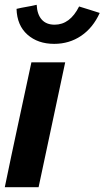

<svg xmlns="http://www.w3.org/2000/svg" viewBox="-21 -781 436 801"><path d="M251 -521Q223 -390 195.5 -260.5Q168 -131 140 0H-1Q26 -131 54 -260.5Q82 -390 110 -521ZM207 -678Q271 -678 309 -754Q331 -747 352.5 -740.5Q374 -734 395 -727Q367 -665 317.5 -631.5Q268 -598 205 -598Q137 -598 93.5 -636.5Q50 -675 48 -744Q69 -749 90 -752.5Q111 -756 132 -761Q134 -721 153 -699.5Q172 -678 207 -678Z"/></svg>

Font: Rosa Sans
Style: Bold Italic
Weight: 700
Italic angle: -12°
Designer: Pentagram / MCKL
Foundry: Pentagram / MCKL
Version: Version 1.005;September 16, 2019;FontCreator 11.5.0.2425 64-